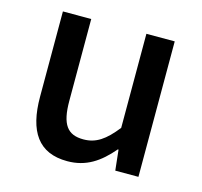

<svg xmlns="http://www.w3.org/2000/svg" viewBox="-87 -645 794 753"><g transform="rotate(15 310.0 -268.5)"><path d="M247 13C323 13 376 -23 427 -83H430L439 0H533V-550H418V-168C373 -111 337 -86 286 -86C221 -86 194 -122 194 -218V-550H79V-204C79 -63 130 13 247 13Z"/></g></svg>

Font: Spoqa Han Sans Neo Medium
Style: Regular
Weight: 500
Designer: [Spoqa Han Sans Neo] Dong-huui Kim  Younghwa Kang  Yujin Lee  [Noto Sans] Ryoko NISHIZUKA  (kana & ideographs); Paul D. 
Foundry: Spoqa (http://www.spoqa-han-sans.com)
Version: Version 1.000